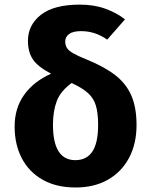

<svg xmlns="http://www.w3.org/2000/svg" viewBox="-20 -798 655 835"><path d="M327.2 -777.9Q389.7 -777.9 439.2 -759.7Q488.7 -741.5 523.6 -713.8L446.2 -625.6Q394.4 -662.6 332.8 -662.6Q297.4 -662.6 280.5 -650Q263.6 -637.4 263.6 -617.9Q263.6 -602.1 270.8 -590Q277.9 -577.9 298.5 -566.2Q319 -554.4 358.5 -538.5Q433.3 -508.2 481 -471.3Q528.7 -434.4 551.3 -382.3Q573.8 -330.3 573.8 -254.4Q573.8 -172.8 541.3 -111.5Q508.7 -50.3 449.2 -16.4Q389.7 17.4 308.7 17.4Q225.6 17.4 166.2 -15.9Q106.7 -49.2 75.1 -109.2Q43.6 -169.2 43.6 -248.2Q43.6 -327.2 84.9 -385.4Q126.2 -443.6 202.1 -477.4Q143.6 -508.2 122.6 -540.3Q101.5 -572.3 101.5 -620.5Q101.5 -689.2 157.9 -733.6Q214.4 -777.9 327.2 -777.9ZM291.3 -436.9Q243.1 -401.5 226.7 -357.9Q210.3 -314.4 210.3 -255.4Q210.3 -101.5 307.7 -101.5Q356.4 -101.5 381.5 -138.7Q406.7 -175.9 406.7 -255.4Q406.7 -306.7 396.9 -339Q387.2 -371.3 362.1 -393.8Q336.9 -416.4 291.3 -436.9Z"/></svg>

Font: Fira Code
Style: Bold
Weight: 700
Monospace: yes
Designer: Carrois Corporate, Edenspiekermann AG, Nikita Prokopov
Foundry: Carrois Corporate, Edenspiekermann AG, Nikita Prokopov
Version: Version 6.000; ttfautohint (v1.8.2) -l 8 -r 50 -G 200 -x 14 